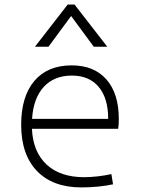

<svg xmlns="http://www.w3.org/2000/svg" viewBox="-20 -815 626 845"><path d="M338.4 9.8Q211.9 9.8 142.6 -62.5Q73.2 -134.8 73.2 -265.6Q73.2 -390.6 131.3 -459Q189.5 -527.3 295.4 -527.3Q394 -527.3 448.5 -465.3Q502.9 -403.3 502.9 -291Q502.9 -263.7 500 -248H120.6Q125 -147 184.8 -91.1Q244.6 -35.2 350.1 -35.2Q377.4 -35.2 409.7 -38.8Q441.9 -42.5 470.2 -48.8L477.5 -3.9Q449.7 2.4 412.8 6.1Q376 9.8 338.4 9.8ZM121.1 -292H456.1Q456.1 -382.8 414.3 -432.6Q372.6 -482.4 296.4 -482.4Q218.3 -482.4 172.6 -432.6Q127 -382.8 121.1 -292ZM133.8 -609.4 277.8 -794.9H308.1L452.1 -609.4H392.6L293 -744.6L193.4 -609.4Z"/></svg>

Font: Cascadia Code NF ExtraLight
Style: Regular
Weight: 200
Monospace: yes
Designer: Aaron Bell
Foundry: Saja Typeworks
Version: Version 2404.023; ttfautohint (v1.8.4)